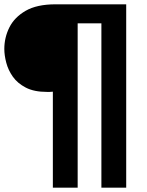

<svg xmlns="http://www.w3.org/2000/svg" viewBox="-24 -762 683 890"><path d="M221 -337Q214 -336 207 -336Q200 -336 193 -336Q134 -336 95.5 -356Q57 -376 35.5 -406.5Q14 -437 5 -471.5Q-4 -506 -4 -535Q-4 -588 19.5 -635Q43 -682 95 -712Q147 -742 233 -742H561V108H446V-654H336V108H221Z"/></svg>

Font: Alexandria SemiBold
Style: Regular
Weight: 600
Designer: Mohamed Gaber
Foundry: Kief Type Foundry
Version: Version 5.100